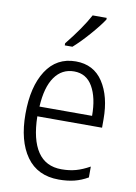

<svg xmlns="http://www.w3.org/2000/svg" viewBox="-87 -822 628 888"><g transform="rotate(10 227.0 -377.5)"><path d="M408 -301V-261H104Q106 -152 144 -95.5Q182 -39 256 -39Q293 -39 323.5 -47.5Q354 -56 388 -75V-24Q357 -6 324.5 2Q292 10 252 10Q152 10 100 -63Q48 -136 48 -263Q48 -391 97 -466.5Q146 -542 236 -542Q320 -542 364 -475Q408 -408 408 -301ZM106 -307H353Q353 -392 323.5 -443.5Q294 -495 236 -495Q179 -495 145 -447Q111 -399 106 -307ZM341 -757Q320 -725 280.5 -680Q241 -635 208 -606H172V-616Q240 -700 275 -765H341Z"/></g></svg>

Font: Noto Sans Display Light Narrow
Style: Regular
Weight: 300
Width: 4
Designer: Monotype Design team
Foundry: Monotype Imaging Inc.
Version: Version 1.000